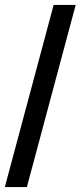

<svg xmlns="http://www.w3.org/2000/svg" viewBox="-38 -755 326 775"><path d="M-18.5 0H70.5L267.5 -735H178.5Z"/></svg>

Font: Manrope
Style: MediumItalic
Weight: 500
Italic angle: -15°
Designer: Mikhail Sharanda
Foundry: Mikhail Sharanda
Version: Version 4.502;hotconv 1.0.109;makeotfexe 2.5.65596